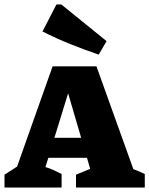

<svg xmlns="http://www.w3.org/2000/svg" viewBox="-39 -834 664 854"><path d="M554 -82Q567 -77 578.5 -72Q590 -67 605 -60V0H299V-57L362 -83L348 -132H176L163 -91Q183 -85 200.5 -77Q218 -69 235 -60V0H-19V-57L37 -93L195 -539H390ZM203 -221H322L264 -419ZM400 -591Q336 -613 273.5 -638Q211 -663 150 -694L212 -814H234L435 -651Z"/></svg>

Font: Piazzolla SC ExtraBold
Style: Regular
Weight: 800
Designer: Juan Pablo del Peral
Foundry: Huerta Tipografica
Version: Version 1.330